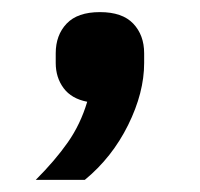

<svg xmlns="http://www.w3.org/2000/svg" viewBox="-20 -159 330 317"><path d="M145 -139Q182 -139 200 -120Q218 -101 218 -71V-55Q218 -6 191.5 47.5Q165 101 120 138H39Q71 106 92 76Q113 46 124 9Q98 4 85 -13.5Q72 -31 72 -55V-71Q72 -101 90 -120Q108 -139 145 -139Z"/></svg>

Font: IBM Plex Sans Arabic Medium
Style: Regular
Weight: 500
Designer: Mike Abbink, Paul van der Laan, Pieter van Rosmalen, Wael Morcos, Khajak Apelian
Foundry: Bold Monday
Version: Version 1.1